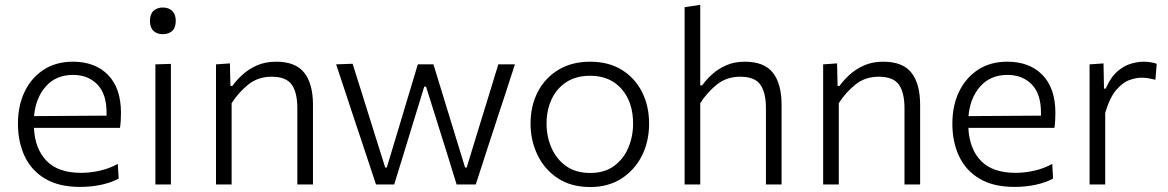

<svg xmlns="http://www.w3.org/2000/svg" viewBox="-20 -761 4818 792"><path d="M310 10Q223 10 166.2 -23.8Q109.5 -57.5 81.8 -116.5Q54 -175.5 54 -251Q54 -325.5 81.8 -383Q109.5 -440.5 160.2 -473.5Q211 -506.5 280.5 -506.5Q372.5 -506.5 425.8 -451.8Q479 -397 479 -295.5Q479 -259.5 475 -233.5H120Q124 -147.5 171.8 -97.8Q219.5 -48 315 -48Q351.5 -48 391.2 -56.8Q431 -65.5 466 -85L469.5 -24.5Q441 -8.5 399.2 0.8Q357.5 10 310 10ZM281.5 -452Q211 -452 169 -404.5Q127 -357 120.5 -282L419.5 -284Q419.5 -290 419.5 -296.5Q419.5 -374 381.2 -413Q343 -452 281.5 -452Z M621 0V-495.5L685 -497.5V0ZM651 -620Q628 -620 613.2 -633.5Q598.5 -647 598.5 -675Q598.5 -702.5 613.2 -716.2Q628 -730 652 -730Q676 -730 690.5 -715.8Q705 -701.5 705 -675Q705 -647 690.5 -633.5Q676 -620 651 -620Z M871 0V-495.5L928.5 -499.5L930.5 -406.5H938.5Q954 -428.5 979 -451.8Q1004 -475 1039 -490.8Q1074 -506.5 1119 -506.5Q1199.5 -506.5 1235.2 -460.8Q1271 -415 1271 -329V0H1206.5V-315Q1206.5 -379 1183.5 -411.8Q1160.5 -444.5 1100 -444.5Q1044.5 -444.5 1004.5 -412.5Q964.5 -380.5 935.5 -335.5V0Z M1531 0Q1515.5 -46.5 1500 -93.5Q1484.5 -140.5 1468.5 -188.5L1439 -276.5Q1421 -331.5 1403 -385.8Q1385 -440 1366.5 -495.5L1434.5 -498Q1454.5 -435 1476.5 -364.8Q1498.5 -294.5 1518.5 -230.5L1569 -70H1575.5L1625 -234Q1644.5 -299 1664 -364Q1683.5 -429 1703.5 -495.5H1768Q1787.5 -432.5 1807.5 -366.5Q1827.5 -300.5 1847.5 -236L1898.5 -70H1905L1956.5 -238Q1976 -301 1997 -369.5Q2018 -438 2035.5 -495.5H2104Q2086 -440.5 2068.5 -386Q2050.5 -331 2032.5 -276.5L2004 -189.5Q1988.5 -141.5 1973 -94Q1957 -46 1942.5 0H1863.5Q1844.5 -61 1824.5 -126.5Q1804 -191.5 1785.5 -250.5L1737.5 -403.5H1730L1682.5 -249Q1664.5 -190 1644.8 -125.5Q1625 -61 1606 0Z M2415 10.5Q2335.5 10.5 2280.5 -26Q2225.5 -62.5 2197 -122.2Q2168.5 -182 2168.5 -251Q2168.5 -325 2198.8 -382.8Q2229 -440.5 2284.2 -473.5Q2339.5 -506.5 2414 -506.5Q2490.5 -506.5 2545 -472.8Q2599.5 -439 2628.5 -381.2Q2657.5 -323.5 2657.5 -251Q2657.5 -177.5 2627.8 -118.5Q2598 -59.5 2543.5 -24.5Q2489 10.5 2415 10.5ZM2414.5 -47.5Q2474 -47.5 2513.2 -76.5Q2552.5 -105.5 2572 -152Q2591.5 -198.5 2591.5 -251Q2591.5 -340 2543.8 -394.2Q2496 -448.5 2414.5 -448.5Q2356 -448.5 2315.8 -422Q2275.5 -395.5 2255 -350.8Q2234.5 -306 2234.5 -251Q2234.5 -198.5 2254.5 -152Q2274.5 -105.5 2314.5 -76.5Q2354.5 -47.5 2414.5 -47.5Z M2804 0V-731.5L2868.5 -741V-409H2876.5Q2891.5 -430.5 2915.8 -453Q2940 -475.5 2974 -491Q3008 -506.5 3052 -506.5Q3132.5 -506.5 3168.2 -460.8Q3204 -415 3204 -329V0H3139.5V-315Q3139.5 -379 3116.5 -411.8Q3093.5 -444.5 3033 -444.5Q2977.5 -444.5 2937.5 -412.5Q2897.5 -380.5 2868.5 -335.5V0Z M3375.5 0V-495.5L3433 -499.5L3435 -406.5H3443Q3458.5 -428.5 3483.5 -451.8Q3508.5 -475 3543.5 -490.8Q3578.5 -506.5 3623.5 -506.5Q3704 -506.5 3739.8 -460.8Q3775.5 -415 3775.5 -329V0H3711V-315Q3711 -379 3688 -411.8Q3665 -444.5 3604.5 -444.5Q3549 -444.5 3509 -412.5Q3469 -380.5 3440 -335.5V0Z M4164.5 10Q4077.5 10 4020.8 -23.8Q3964 -57.5 3936.2 -116.5Q3908.5 -175.5 3908.5 -251Q3908.5 -325.5 3936.2 -383Q3964 -440.5 4014.8 -473.5Q4065.5 -506.5 4135 -506.5Q4227 -506.5 4280.2 -451.8Q4333.5 -397 4333.5 -295.5Q4333.5 -259.5 4329.5 -233.5H3974.5Q3978.5 -147.5 4026.2 -97.8Q4074 -48 4169.5 -48Q4206 -48 4245.8 -56.8Q4285.5 -65.5 4320.5 -85L4324 -24.5Q4295.5 -8.5 4253.8 0.8Q4212 10 4164.5 10ZM4136 -452Q4065.5 -452 4023.5 -404.5Q3981.5 -357 3975 -282L4274 -284Q4274 -290 4274 -296.5Q4274 -374 4235.8 -413Q4197.5 -452 4136 -452Z M4474.5 0V-495.5L4532 -499.5L4534 -395.5H4541Q4561.5 -442.5 4589 -466.2Q4616.5 -490 4645 -498.2Q4673.5 -506.5 4697 -506.5Q4726 -506.5 4751.5 -498L4746 -432Q4730 -436 4717.2 -438.2Q4704.5 -440.5 4687 -440.5Q4668 -440.5 4640.8 -431.5Q4613.5 -422.5 4586 -391.8Q4558.5 -361 4539 -295.5V0Z"/></svg>

Font: Heraclito Light
Style: Regular
Weight: 300
Designer: Kostas Bartsokas (font) & Cristiano Sobral (main changes)
Foundry: Kostas Bartsokas (font) & Cristiano Sobral (main changes)
Version: Version 1.00;July 8, 2020;FontCreator 13.0.0.2655 64-bit